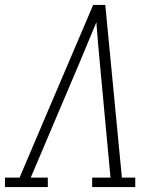

<svg xmlns="http://www.w3.org/2000/svg" viewBox="-35 -755 655 775"><path d="M-15 0V-38H44L132 -245L341 -735H390L457 -38H511V0H337V-38H411L369 -490Q365 -534 361 -577.5Q357 -621 354 -665Q336 -621 317.5 -577.5Q299 -534 281 -490L89 -38H158V0Z"/></svg>

Font: Iosevka Etoile XLtObl
Style: Regular
Weight: 200
Italic angle: -9°
Designer: Belleve Invis
Foundry: Belleve Invis
Version: Version 15.5.2; ttfautohint (v1.8.4)